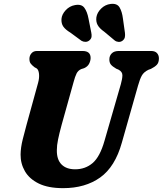

<svg xmlns="http://www.w3.org/2000/svg" viewBox="-20 -965 846 998"><path d="M523 -232.5 608 -527Q616 -555 616.2 -573.5Q616.5 -592 596 -603L584 -608Q563.5 -620 555.8 -630.2Q548 -640.5 548.5 -657Q548.5 -675 560.8 -687.5Q573 -700 597.5 -700H765.5Q786 -700 796 -689Q806 -678 806 -661.5Q806 -639.5 795.2 -628.2Q784.5 -617 764.5 -607L751 -602Q727.5 -590.5 717.2 -572.2Q707 -554 697.5 -520L613.5 -224Q578.5 -98 500.8 -42.5Q423 13 308 13Q230.5 13 181.5 -11Q132.5 -35 109.5 -75Q86.5 -115 87 -162Q87.5 -198 98 -240.2Q108.5 -282.5 118 -316.5L178 -534.5Q185 -559.5 182.8 -581Q180.5 -602.5 170.5 -609.5L159.5 -615.5Q144.5 -627 138.5 -636Q132.5 -645 133 -661Q133.5 -676.5 143.8 -688.2Q154 -700 172 -700H409Q451.5 -700 451 -663Q450.5 -647.5 442.8 -633Q435 -618.5 417 -610.5L402.5 -606Q386 -599 378 -583Q370 -567 362.5 -538.5L300.5 -316.5Q288 -270.5 281.8 -240Q275.5 -209.5 275.5 -185.5Q274.5 -136 299.5 -110.5Q324.5 -85 370.5 -85Q423.5 -85 461.5 -117.5Q499.5 -150 523 -232.5ZM619 -868.5 629.5 -794Q631 -782 629 -771.8Q627 -761.5 617 -753.5Q607.5 -746.5 596.2 -747.2Q585 -748 576.5 -754.5L522 -800Q497 -817.5 487.5 -835Q478 -852.5 481 -875.5Q485 -900 505.8 -920.5Q526.5 -941 555 -944.5Q588.5 -948.5 601.5 -926.5Q614.5 -904.5 619 -868.5ZM440 -868.5 454.5 -795.5Q457 -784 455.8 -773.8Q454.5 -763.5 444.5 -755Q435.5 -747.5 424.2 -747.5Q413 -747.5 403.5 -753L346.5 -795Q320 -811 309 -827Q298 -843 299.5 -866.5Q301.5 -890.5 321.5 -912Q341.5 -933.5 369.5 -938.5Q403.5 -945 418.5 -924.5Q433.5 -904 440 -868.5Z"/></svg>

Font: Fraunces 72pt SuperSoft
Style: Bold Italic
Weight: 700
Italic angle: -16°
Version: Version 1.000;[0bf87f6ff]